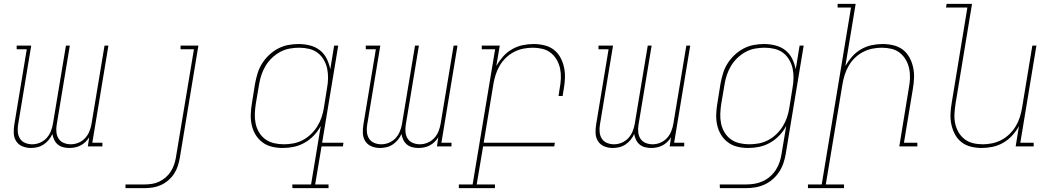

<svg xmlns="http://www.w3.org/2000/svg" viewBox="-20 -755 5440 990"><path d="M139 8Q116 8 95.5 -0.5Q75 -9 63.5 -27Q52 -45 51 -68Q50 -91 54 -114L118 -501H66V-520H141L73 -110Q70 -91 72 -72.5Q74 -54 83.5 -39.5Q93 -25 110 -18Q127 -11 146 -11Q166 -11 185.5 -19Q205 -27 219.5 -42.5Q234 -58 242 -78Q250 -98 253 -117L320 -520H340L272 -110Q269 -91 271 -72.5Q273 -54 282.5 -39.5Q292 -25 309 -18Q326 -11 345 -11Q365 -11 384.5 -19Q404 -27 418.5 -42.5Q433 -58 441 -78Q449 -98 452 -117L519 -520H539L456 -19H508V0H433L440 -47Q432 -34 420.5 -23Q409 -12 395.5 -5Q382 2 367 5Q352 8 338 8Q321 8 305.5 4Q290 0 278 -10Q266 -20 259.5 -34Q253 -48 250 -64Q243 -48 231.5 -34Q220 -20 205 -10Q190 0 173 4Q156 8 139 8Z M627 215V196H727Q745 196 764 193Q783 190 801 181.5Q819 173 834.5 159.5Q850 146 860.5 129.5Q871 113 877.5 94.5Q884 76 887 57L980 -501H911V-520H1003L907 60Q903 81 896.5 101.5Q890 122 877.5 141Q865 160 847.5 175Q830 190 810 199Q790 208 769 211.5Q748 215 727 215Z M1443 -11Q1467 -11 1492 -15.5Q1517 -20 1540 -32Q1563 -44 1582.5 -62.5Q1602 -81 1616 -103.5Q1630 -126 1638 -150Q1646 -174 1650 -199L1666 -299Q1671 -325 1671.5 -351Q1672 -377 1667 -401Q1662 -425 1649.5 -446.5Q1637 -468 1618 -482.5Q1599 -497 1574 -503Q1549 -509 1523 -509Q1499 -509 1473.5 -504.5Q1448 -500 1425 -487.5Q1402 -475 1382.5 -456.5Q1363 -438 1349.5 -415.5Q1336 -393 1328 -369Q1320 -345 1316 -320L1299 -220Q1295 -194 1294 -168.5Q1293 -143 1298 -118.5Q1303 -94 1315.5 -73Q1328 -52 1347.5 -37.5Q1367 -23 1392 -17Q1417 -11 1443 -11ZM1674 215H1488L1487 196H1584L1634 -106Q1620 -79 1598.5 -56.5Q1577 -34 1550.5 -19Q1524 -4 1495.5 2Q1467 8 1438 8Q1409 8 1382 1.5Q1355 -5 1333.5 -21Q1312 -37 1298 -60Q1284 -83 1278 -110Q1272 -137 1273 -165.5Q1274 -194 1279 -223L1295 -323Q1300 -350 1308 -376.5Q1316 -403 1331 -427Q1346 -451 1367 -471Q1388 -491 1413.5 -504.5Q1439 -518 1466 -523Q1493 -528 1520 -528Q1550 -528 1579 -520.5Q1608 -513 1630 -495.5Q1652 -478 1664.5 -452.5Q1677 -427 1683 -398L1703 -520H1724L1641 -19H1751L1748 0H1638L1605 196H1674Z M1939 8Q1916 8 1895.5 -0.5Q1875 -9 1863.5 -27Q1852 -45 1851 -68Q1850 -91 1854 -114L1918 -501H1866V-520H1941L1873 -110Q1870 -91 1872 -72.5Q1874 -54 1883.5 -39.5Q1893 -25 1910 -18Q1927 -11 1946 -11Q1966 -11 1985.5 -19Q2005 -27 2019.5 -42.5Q2034 -58 2042 -78Q2050 -98 2053 -117L2120 -520H2140L2072 -110Q2069 -91 2071 -72.5Q2073 -54 2082.5 -39.5Q2092 -25 2109 -18Q2126 -11 2145 -11Q2165 -11 2184.5 -19Q2204 -27 2218.5 -42.5Q2233 -58 2241 -78Q2249 -98 2252 -117L2319 -520H2339L2256 -19H2308V0H2233L2240 -47Q2232 -34 2220.5 -23Q2209 -12 2195.5 -5Q2182 2 2167 5Q2152 8 2138 8Q2121 8 2105.5 4Q2090 0 2078 -10Q2066 -20 2059.5 -34Q2053 -48 2050 -64Q2043 -48 2031.5 -34Q2020 -20 2005 -10Q1990 0 1973 4Q1956 8 1939 8Z M2532 215H2346V196H2417L2533 -501H2464V-520H2557L2539 -415Q2554 -441 2574 -463.5Q2594 -486 2620 -501Q2646 -516 2674.5 -522Q2703 -528 2731 -528Q2759 -528 2786.5 -521.5Q2814 -515 2835 -499Q2856 -483 2869 -459.5Q2882 -436 2888 -409Q2894 -382 2893 -353.5Q2892 -325 2887 -297L2881 -260H2860L2866 -300Q2871 -325 2872 -351Q2873 -377 2868 -401Q2863 -425 2851 -446Q2839 -467 2820.5 -482Q2802 -497 2777.5 -503Q2753 -509 2727 -509Q2703 -509 2678 -504Q2653 -499 2630 -487Q2607 -475 2588 -456.5Q2569 -438 2556 -415.5Q2543 -393 2535.5 -369Q2528 -345 2524 -321L2474 -19H2841L2838 0H2471L2438 196H2532Z M3139 8Q3116 8 3095.5 -0.5Q3075 -9 3063.5 -27Q3052 -45 3051 -68Q3050 -91 3054 -114L3118 -501H3066V-520H3141L3073 -110Q3070 -91 3072 -72.5Q3074 -54 3083.5 -39.5Q3093 -25 3110 -18Q3127 -11 3146 -11Q3166 -11 3185.5 -19Q3205 -27 3219.5 -42.5Q3234 -58 3242 -78Q3250 -98 3253 -117L3320 -520H3340L3272 -110Q3269 -91 3271 -72.5Q3273 -54 3282.5 -39.5Q3292 -25 3309 -18Q3326 -11 3345 -11Q3365 -11 3384.5 -19Q3404 -27 3418.5 -42.5Q3433 -58 3441 -78Q3449 -98 3452 -117L3519 -520H3539L3456 -19H3508V0H3433L3440 -47Q3432 -34 3420.5 -23Q3409 -12 3395.5 -5Q3382 2 3367 5Q3352 8 3338 8Q3321 8 3305.5 4Q3290 0 3278 -10Q3266 -20 3259.5 -34Q3253 -48 3250 -64Q3243 -48 3231.5 -34Q3220 -20 3205 -10Q3190 0 3173 4Q3156 8 3139 8Z M3828 215H3692L3691 196H3828Q3849 196 3870.5 192.5Q3892 189 3913 179.5Q3934 170 3951.5 154.5Q3969 139 3981 120Q3993 101 4000 80Q4007 59 4010 38L4034 -106Q4020 -79 3998.5 -56.5Q3977 -34 3950.5 -19Q3924 -4 3895.5 2Q3867 8 3838 8Q3809 8 3782 1.5Q3755 -5 3733.5 -21Q3712 -37 3698 -60Q3684 -83 3678 -110Q3672 -137 3673 -165.5Q3674 -194 3679 -223L3695 -323Q3700 -350 3708 -376.5Q3716 -403 3731 -427Q3746 -451 3767 -471Q3788 -491 3813.5 -504.5Q3839 -518 3866 -523Q3893 -528 3920 -528Q3950 -528 3979 -520.5Q4008 -513 4030 -495.5Q4052 -478 4064.5 -452.5Q4077 -427 4083 -398L4103 -520H4124L4031 41Q4027 64 4019 87.5Q4011 111 3997 132Q3983 153 3964 169.5Q3945 186 3922 196.5Q3899 207 3875 211Q3851 215 3828 215ZM3843 -11Q3867 -11 3892 -15.5Q3917 -20 3940 -32Q3963 -44 3982.5 -62.5Q4002 -81 4016 -103.5Q4030 -126 4038 -150Q4046 -174 4050 -199L4066 -299Q4071 -325 4071.5 -351Q4072 -377 4067 -401Q4062 -425 4049.5 -446.5Q4037 -468 4018 -482.5Q3999 -497 3974 -503Q3949 -509 3923 -509Q3899 -509 3873.5 -504.5Q3848 -500 3825 -487.5Q3802 -475 3782.5 -456.5Q3763 -438 3749.5 -415.5Q3736 -393 3728 -369Q3720 -345 3716 -320L3699 -220Q3695 -194 3694 -168.5Q3693 -143 3698 -118.5Q3703 -94 3715.5 -73Q3728 -52 3747.5 -37.5Q3767 -23 3792 -17Q3817 -11 3843 -11Z M4332 215H4146V196H4217L4368 -716H4299V-735H4392L4339 -415Q4354 -441 4374 -463.5Q4394 -486 4420 -501Q4446 -516 4474.5 -522Q4503 -528 4531 -528Q4559 -528 4586.5 -521.5Q4614 -515 4635 -499Q4656 -483 4669 -459.5Q4682 -436 4688 -409Q4694 -382 4693 -353.5Q4692 -325 4687 -297L4641 -19H4710V0H4617L4666 -300Q4671 -325 4672 -351Q4673 -377 4668 -401Q4663 -425 4651 -446Q4639 -467 4620.5 -482Q4602 -497 4577.5 -503Q4553 -509 4527 -509Q4503 -509 4478 -504Q4453 -499 4430 -487Q4407 -475 4388 -456.5Q4369 -438 4356 -415.5Q4343 -393 4335.5 -369Q4328 -345 4324 -321L4238 196H4332Z M5042 8Q5014 8 4987 1.5Q4960 -5 4939 -21Q4918 -37 4905 -60.5Q4892 -84 4886 -111Q4880 -138 4881 -166.5Q4882 -195 4887 -223L4968 -716H4858L4861 -735H4992L4907 -220Q4903 -195 4901.5 -169Q4900 -143 4905 -119Q4910 -95 4922 -74Q4934 -53 4953 -38Q4972 -23 4996.5 -17Q5021 -11 5047 -11Q5071 -11 5095.5 -16Q5120 -21 5143 -33Q5166 -45 5185 -63.5Q5204 -82 5217.5 -104.5Q5231 -127 5238.5 -151Q5246 -175 5250 -199L5303 -520H5324L5241 -19H5310V0H5217L5234 -105Q5220 -79 5199.5 -56.5Q5179 -34 5153 -19Q5127 -4 5098.5 2Q5070 8 5042 8Z"/></svg>

Font: Iosevka HT Thin Extended
Style: Italic
Weight: 100
Width: 7
Italic angle: -9°
Monospace: yes
Designer: Belleve Invis
Foundry: Belleve Invis
Version: Version 32.3.0; ttfautohint (v1.8.4)